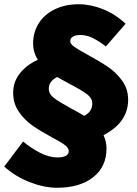

<svg xmlns="http://www.w3.org/2000/svg" viewBox="-26 -782 647 905"><path d="M-6 3 83 -115Q121 -83 163.5 -61.5Q206 -40 244 -40Q298 -40 298 -70Q298 -85 279 -99Q260 -113 218 -135Q163 -165 126.5 -190.5Q90 -216 63 -255Q36 -294 36 -345Q36 -396 67.5 -436Q99 -476 152 -500Q130 -536 130 -577Q130 -630 156.5 -672Q183 -714 232 -738Q281 -762 345 -762Q401 -762 459 -739Q517 -716 566 -670L473 -563Q441 -588 412 -602.5Q383 -617 352 -617Q331 -617 318 -609.5Q305 -602 305 -588Q305 -575 324 -561.5Q343 -548 387 -524Q444 -493 482.5 -467Q521 -441 549.5 -402Q578 -363 578 -312Q578 -205 462 -145Q476 -115 476 -82Q476 4 413 53.5Q350 103 243 103Q182 103 114 76.5Q46 50 -6 3ZM307 -272Q345 -252 371 -236Q409 -256 409 -294Q409 -319 384 -338Q359 -357 305 -385L243 -419Q225 -410 214.5 -396Q204 -382 204 -364Q204 -339 228 -320.5Q252 -302 307 -272Z"/></svg>

Font: Nebula Sans Black
Style: Regular
Weight: 900
Italic angle: -9°
Designer: Paul D. Hunt for Adobe (as Source Sans)
Foundry: Nebula Entertainment & Broadcasting LLC
Version: Version 1.010